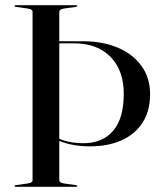

<svg xmlns="http://www.w3.org/2000/svg" viewBox="-20 -720 628 740"><path d="M162 -553V-561H299.5Q376.5 -561 434.8 -536Q493 -511 525.8 -465.2Q558.5 -419.5 558.5 -357.5Q558.5 -292.5 529.5 -247.5Q500.5 -202.5 448.5 -179.2Q396.5 -156 327.5 -156Q294 -156 265 -161Q236 -166 211.8 -175.8Q187.5 -185.5 168 -200L169.5 -206Q191.5 -191 213.8 -182.8Q236 -174.5 258.2 -171.2Q280.5 -168 301 -168Q375 -168 416 -215.8Q457 -263.5 457 -358.5Q457 -449 405.8 -501Q354.5 -553 266 -553ZM208.5 -26.5Q208.5 -20.5 213 -17.5Q217.5 -14.5 226 -13L272.5 -6.5Q275.5 -6 276.8 -5.2Q278 -4.5 278 -3Q278 -2 276.8 -1Q275.5 0 273.5 0H40.5Q38.5 0 37.2 -1Q36 -2 36 -3Q36 -5.5 41 -6.5L87.5 -13Q97 -14.5 101.2 -17.5Q105.5 -20.5 105.5 -26.5V-673.5Q105.5 -679.5 101.2 -682.5Q97 -685.5 87.5 -687L41 -693.5Q36 -694.5 36 -697Q36 -698.5 37.2 -699.2Q38.5 -700 40.5 -700H273.5Q275.5 -700 276.8 -699.2Q278 -698.5 278 -697Q278 -696 276.8 -695Q275.5 -694 272.5 -693.5L226 -687Q217.5 -685.5 213 -682.5Q208.5 -679.5 208.5 -673.5Z"/></svg>

Font: Fraunces 120pt
Style: Regular
Weight: 400
Version: Version 1.000;[b76b70a41]